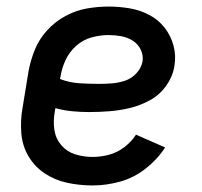

<svg xmlns="http://www.w3.org/2000/svg" viewBox="-20 -558 616 586"><path d="M263 8Q304 8 346 -3.5Q388 -15 424 -43Q460 -71 484 -108L395 -147Q381 -125 359 -108.5Q337 -92 312 -85.5Q287 -79 263 -79Q235 -79 209.5 -87Q184 -95 167 -115Q150 -135 146 -161.5Q142 -188 147 -216L149 -228Q174 -221 200 -218.5Q226 -216 252 -216Q283 -216 314.5 -218.5Q346 -221 377 -228.5Q408 -236 437.5 -252Q467 -268 487 -296Q507 -324 512 -355Q518 -388 509.5 -419Q501 -450 482 -474Q463 -498 435.5 -512.5Q408 -527 376 -532.5Q344 -538 311 -538Q278 -538 244.5 -532Q211 -526 179.5 -509Q148 -492 123.5 -465Q99 -438 86 -405.5Q73 -373 67 -340L49 -230Q42 -191 45 -152Q48 -113 67 -81Q86 -49 117 -28.5Q148 -8 185.5 0Q223 8 263 8ZM283 -302Q252 -302 221.5 -304Q191 -306 163 -317L165 -326Q169 -351 180.5 -375.5Q192 -400 213 -418.5Q234 -437 260 -444Q286 -451 311 -451Q331 -451 350 -447.5Q369 -444 385 -434Q401 -424 409.5 -406.5Q418 -389 415 -370Q411 -350 396 -334Q381 -318 361 -311.5Q341 -305 321.5 -303.5Q302 -302 283 -302Z"/></svg>

Font: Iosevka Sparkle Medium
Style: Italic
Weight: 500
Italic angle: -9°
Designer: Belleve Invis
Foundry: Belleve Invis
Version: Version 4.5.0; ttfautohint (v1.8.3)